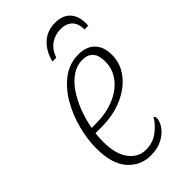

<svg xmlns="http://www.w3.org/2000/svg" viewBox="-226 -791 869 869"><g transform="rotate(-45 208.5 -356.0)"><path d="M194 10Q129 10 85.5 -39Q42 -88 42 -188Q42 -244 58 -306.5Q74 -369 105.5 -423.5Q137 -478 182.5 -512Q228 -546 286 -546Q336 -546 364 -517.5Q392 -489 392 -437Q392 -381 357 -336Q322 -291 262 -265Q202 -239 127 -239H88Q87 -230 86 -214Q85 -198 85 -186Q85 -109 116.5 -66.5Q148 -24 197 -24Q241 -24 274 -48.5Q307 -73 326 -105Q333 -102 333 -90Q333 -71 317 -47.5Q301 -24 270 -7Q239 10 194 10ZM119 -268Q184 -268 236 -289Q288 -310 318.5 -348.5Q349 -387 349 -438Q349 -516 280 -516Q245 -516 214 -495Q183 -474 159 -438.5Q135 -403 118 -358.5Q101 -314 93 -268ZM180 -606Q193 -660 227.5 -691Q262 -722 312 -722Q362 -722 387.5 -692Q413 -662 409 -606H385Q385 -646 364.5 -665Q344 -684 309 -684Q275 -684 247 -665.5Q219 -647 204 -606Z"/></g></svg>

Font: Noto Serif SemiCondensed ExtraLight
Style: Italic
Weight: 200
Width: 4
Italic angle: -12°
Designer: Monotype Design Team
Foundry: Monotype Imaging Inc.
Version: Version 2.013